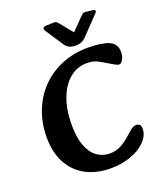

<svg xmlns="http://www.w3.org/2000/svg" viewBox="-164 -1007 949 1127"><g transform="rotate(-20 310.5 -443.5)"><path d="M331 16Q247 16 181 -17.5Q115 -51 77 -118Q39 -185 39 -283Q39 -373 69 -448.5Q99 -524 153.5 -579.5Q208 -635 282.5 -665.5Q357 -696 445 -696Q531 -696 576 -677Q621 -658 621 -607Q621 -580 610 -560Q599 -540 586 -540Q577 -540 560.5 -549.5Q544 -559 530 -567Q506 -582 477.5 -597.5Q449 -613 408 -613Q348 -613 301.5 -574.5Q255 -536 228.5 -466Q202 -396 202 -301Q202 -222 222 -170Q242 -118 277 -93Q312 -68 356 -68Q394 -68 424.5 -84Q455 -100 478.5 -121Q502 -142 521 -157.5Q540 -173 557 -173Q570 -173 578 -165Q586 -157 586 -140Q586 -98 551.5 -62Q517 -26 459 -5Q401 16 331 16ZM558 -872Q565 -880 562.5 -886Q560 -892 550 -893L503 -898Q495 -899 489.5 -896Q484 -893 479 -888L401 -808L337 -887Q333 -892 326 -898Q319 -904 304 -903L256 -901Q244 -900 241 -893.5Q238 -887 242 -879L317 -765Q330 -746 345 -739Q360 -732 383 -732Q406 -732 421 -738.5Q436 -745 445 -754Z"/></g></svg>

Font: Alkatra SemiBold
Style: Regular
Weight: 600
Designer: Suman Bhandary
Version: Version 1.100;gftools[0.9.22]